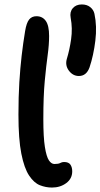

<svg xmlns="http://www.w3.org/2000/svg" viewBox="-20 -833 452 864"><path d="M335 -491Q308 -491 290 -515Q272 -539 281 -569Q293 -608 300 -656.5Q307 -705 298 -753Q293 -779 307.5 -796Q322 -813 348 -813Q371 -813 386 -801Q401 -789 405 -771Q417 -715 409 -649.5Q401 -584 383 -530Q369 -491 335 -491ZM214 11Q186 11 159.5 0.5Q133 -10 111 -43Q89 -76 76 -141.5Q63 -207 63 -317Q63 -398 67 -462.5Q71 -527 77.5 -583Q84 -639 93 -693Q99 -730 111 -745Q123 -760 144 -760Q171 -760 186 -739Q201 -718 201 -671Q201 -632 194.5 -585Q188 -538 181.5 -469.5Q175 -401 175 -297Q175 -215 182 -171.5Q189 -128 200 -111.5Q211 -95 225 -95Q243 -95 251 -99.5Q259 -104 268 -104Q289 -104 297 -92Q305 -80 305 -62Q305 -29 278 -9Q251 11 214 11Z"/></svg>

Font: Shantell Sans Normal
Style: Regular
Weight: 500
Designer: Stephen Nixon, Anya Danilova, Shantell Martin
Foundry: Arrow Type
Version: Version 1.009;[a7da0bfa3]